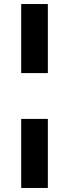

<svg xmlns="http://www.w3.org/2000/svg" viewBox="-20 -822 342 951"><path d="M85 -802H217V-460H85ZM85 -233H217V109H85Z"/></svg>

Font: Montserrat arm
Style: Bold
Weight: 700
Designer: Julieta Ulanovsky
Foundry: Julieta Ulanovsky
Version: Version 6.000;PS 006.000;hotconv 1.0.88;makeotf.lib2.5.64775